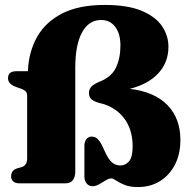

<svg xmlns="http://www.w3.org/2000/svg" viewBox="-20 -743 769 778"><path d="M711 -176.5Q711 -117.5 688.2 -74.5Q665.5 -31.5 626.8 -8.2Q588 15 540 15Q506 15 484.8 6.2Q463.5 -2.5 451 -11.2Q438.5 -20 431.5 -20Q422 -20.5 409 -12.5Q396 -4.5 382 3.5Q368 11.5 356 11.5Q340 11.5 331 0.2Q322 -11 322 -26.5V-152.5Q322 -168.5 330 -179Q338 -189.5 351 -189.5Q365.5 -189.5 374.8 -180.5Q384 -171.5 391 -158.5L407 -125Q420.5 -95.5 435 -84Q449.5 -72.5 468 -72.5Q488.5 -72.5 503 -89.5Q517.5 -106.5 517.5 -149.5Q517.5 -220.5 480.8 -266.5Q444 -312.5 381.5 -326Q359.5 -332.5 350 -341.2Q340.5 -350 340.5 -366.5Q340.5 -379 347.8 -389Q355 -399 377.5 -409.5Q431 -429.5 449.5 -468.2Q468 -507 468 -558.5Q468 -606 447 -634Q426 -662 390 -662Q340 -662 312.5 -611.8Q285 -561.5 285 -468.5V-47.5Q285 -26 275.2 -13Q265.5 0 243 0H59.5Q42.5 0 33.8 -7.8Q25 -15.5 25 -27.5Q25 -54 50.5 -61L68 -66Q77.5 -68.5 83.8 -77.2Q90 -86 90 -101.5V-352.5Q90 -368 83.2 -373.5Q76.5 -379 68 -382.5L45.5 -390.5Q30.5 -396 21.5 -404.5Q12.5 -413 12.5 -426.5Q12.5 -454.5 47 -454.5H93Q96 -532.5 130.2 -593.2Q164.5 -654 232.2 -688.5Q300 -723 404 -723Q496.5 -723 553.2 -699.5Q610 -676 636.2 -637.5Q662.5 -599 662.5 -553.5Q662.5 -490.5 621.8 -446.2Q581 -402 506 -383Q606.5 -371 658.8 -316.8Q711 -262.5 711 -176.5Z"/></svg>

Font: Fraunces 72pt S050 Black
Style: Regular
Weight: 900
Version: Version 1.000; ttfautohint (v1.8.3)